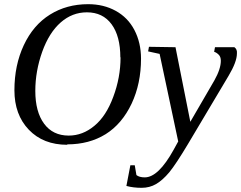

<svg xmlns="http://www.w3.org/2000/svg" viewBox="-20 -680 1154 919"><path d="M557 -406 556 -405Q556 -507 514 -564Q472 -621 396 -621Q326 -621 271 -573Q215 -524 182 -432Q149 -339 149 -245Q149 -145 191 -88Q233 -31 309 -31Q376 -31 432 -78Q488 -124 522 -216Q557 -309 557 -406ZM302 11V13Q187 13 118 -59Q49 -131 49 -248Q49 -368 94 -464Q139 -560 219 -610Q299 -660 402 -660Q476 -660 534 -628Q592 -596 623 -537Q655 -476 655 -399Q655 -280 610 -184Q564 -87 486 -38Q407 11 302 11ZM693 -456 820 -454 891 -97 1006 -295Q1037 -350 1037 -389Q1037 -408 1027 -418Q1016 -429 1005 -432L1009 -454H1102Q1116 -444 1114 -424Q1114 -384 1074 -317L880 9Q822 106 790 145Q758 183 727 201Q696 219 658 219Q618 219 585 210L604 111H625L633 158Q647 169 673 169Q738 169 811 37L833 -3L744 -422L689 -434Z"/></svg>

Font: Libra Serif Modern
Style: Italic
Weight: 400
Italic angle: -12°
Designer: Stefan Peev, Context Ltd
Foundry: Stefan Peev, Context Ltd
Version: Version 1.000